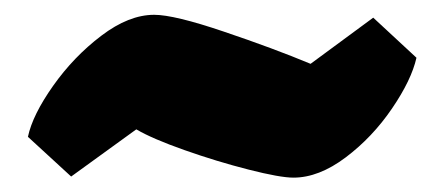

<svg xmlns="http://www.w3.org/2000/svg" viewBox="-20 -425 606 262"><path d="M18.1 -238.3Q24.4 -268.1 52.5 -307.9Q80.6 -347.7 118.2 -376.2Q155.8 -404.8 190.4 -404.8Q217.8 -404.8 285.6 -381.8Q353.5 -358.9 403.8 -337.9L489.3 -400.9L548.3 -346.2Q541.5 -315.9 514.9 -276.9Q488.3 -237.8 451.7 -210.2Q415 -182.6 380.4 -182.6Q362.3 -182.6 319.1 -193.6Q275.9 -204.6 231.7 -220.2Q187.5 -235.8 166 -248.5L77.1 -184.1Z"/></svg>

Font: Fruktur
Style: Regular
Weight: 400
Designer: Viktoriya Grabowska
Foundry: Viktoriya Grabowska
Version: Version 1.004; ttfautohint (v1.4.1)